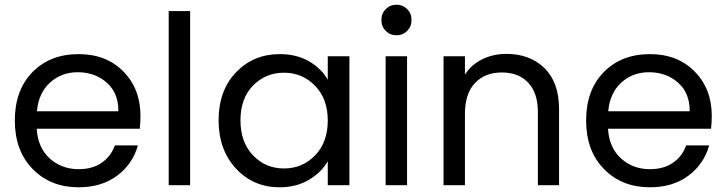

<svg xmlns="http://www.w3.org/2000/svg" viewBox="-20 -787 3088 816"><path d="M310 -480Q241 -480 192.5 -436Q144 -392 137 -314H483Q484 -391 434 -435.5Q384 -480 310 -480ZM566 -169Q544 -90 478 -40.5Q412 9 314 9Q195 9 119 -68.5Q43 -146 43 -275Q43 -404 118 -480.5Q193 -557 314 -557Q432 -557 504.5 -483Q577 -409 577 -295Q577 -268 574 -240H136Q141 -159 191.5 -113.5Q242 -68 314 -68Q373 -68 412.5 -95.5Q452 -123 468 -169Z M697 0V-740H788V0Z M1169 -557Q1241 -557 1294 -526Q1347 -495 1373 -448V-548H1465V0H1373V-102Q1346 -54 1292.5 -22.5Q1239 9 1168 9Q1057 9 983 -70.5Q909 -150 909 -276Q909 -402 983 -479.5Q1057 -557 1169 -557ZM1373 -275Q1373 -367 1319 -422.5Q1265 -478 1187 -478Q1109 -478 1055.5 -423.5Q1002 -369 1002 -276Q1002 -182 1055.5 -126.5Q1109 -71 1187 -71Q1265 -71 1319 -126.5Q1373 -182 1373 -275Z M1619 0V-548H1710V0ZM1666 -637Q1638 -637 1619.5 -655.5Q1601 -674 1601 -702Q1601 -730 1619.5 -748.5Q1638 -767 1666 -767Q1692 -767 1710.5 -748.5Q1729 -730 1729 -702Q1729 -674 1710.5 -655.5Q1692 -637 1666 -637Z M2266 0V-310Q2266 -392 2225 -435.5Q2184 -479 2113 -479Q2041 -479 1998.5 -434Q1956 -389 1956 -303V0H1865V-548H1956V-470Q1983 -512 2029.5 -535Q2076 -558 2132 -558Q2232 -558 2294 -497.5Q2356 -437 2356 -323V0Z M2738 -480Q2669 -480 2620.5 -436Q2572 -392 2565 -314H2911Q2912 -391 2862 -435.5Q2812 -480 2738 -480ZM2994 -169Q2972 -90 2906 -40.5Q2840 9 2742 9Q2623 9 2547 -68.5Q2471 -146 2471 -275Q2471 -404 2546 -480.5Q2621 -557 2742 -557Q2860 -557 2932.5 -483Q3005 -409 3005 -295Q3005 -268 3002 -240H2564Q2569 -159 2619.5 -113.5Q2670 -68 2742 -68Q2801 -68 2840.5 -95.5Q2880 -123 2896 -169Z"/></svg>

Font: SVN-Poppins
Style: Regular
Weight: 400
Designer: Ninad Kale (Devanagari), Jonny Pinhorn (Latin)
Foundry: Indian Type Foundry
Version: Version 3.002 2017